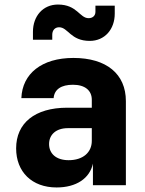

<svg xmlns="http://www.w3.org/2000/svg" viewBox="-20 -815 640 845"><path d="M375 -635C441 -635 485 -686 485 -755V-790H400V-763C400 -746 388 -735 370 -735C330 -735 320 -795 235 -795C169 -795 125 -744 125 -675V-640H210V-662C210 -682 222 -695 240 -695C280 -695 290 -635 375 -635ZM229 10C316 10 375 -30 389 -95V0H534V-370C534 -490 448 -560 303 -560C164 -560 78 -491 74 -383H216C219 -422 250 -442 301 -442C354 -442 384 -417 384 -376V-341H276C133 -341 51 -273 51 -162C51 -59 120 10 229 10ZM282 -110C227 -110 196 -139 196 -181C196 -222 226 -251 279 -251H384V-195C384 -144 345 -110 282 -110Z"/></svg>

Font: JetBrains Mono ExtraBold
Style: Regular
Weight: 800
Monospace: yes
Designer: Philipp Nurullin, Konstantin Bulenkov
Foundry: JetBrains
Version: Version 2.305